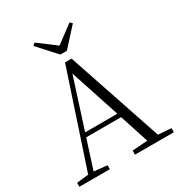

<svg xmlns="http://www.w3.org/2000/svg" viewBox="-214 -1080 1140 1223"><g transform="rotate(-30 356.0 -469.0)"><path d="M223 -938 206 -923 327 -790H375L496 -923L480 -938L351 -842ZM333 -647 453 -282H216ZM420 0H706V-30L610 -37L376 -732H328L98 -39L11 -29V0H235V-29L138 -39L206 -251H463L532 -38L420 -30Z"/></g></svg>

Font: Noto Serif JP Light
Style: Regular
Weight: 300
Designer: Ryoko NISHIZUKA 西塚涼子 (kana & ideographs); Frank Grießhammer (Latin, Greek & Cyrillic); Wenlong ZHANG 张文龙 (bopomofo); San
Foundry: Adobe
Version: Version 2.001;hotconv 1.1.0;makeotfexe 2.6.0